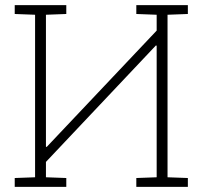

<svg xmlns="http://www.w3.org/2000/svg" viewBox="-20 -731 800 751"><path d="M37.6 0V-34.7L117.2 -37.6V-673.3L37.6 -676.3V-710.9H117.2H159.7H239.3V-676.3L159.7 -673.3V-157.2L162.6 -156.2L592.8 -611.3V-673.3L513.2 -676.3V-710.9H592.8H635.3H714.8V-676.3L635.3 -673.3V-37.6L714.8 -34.7V0H513.2V-34.7L592.8 -37.6V-552.2L589.8 -553.2L159.7 -97.7V-37.6L239.3 -34.7V0Z"/></svg>

Font: Roboto Slab ExtraLight
Style: Regular
Weight: 250
Designer: Google
Version: Version 2.000; ttfautohint (v1.8.1.43-b0c9)